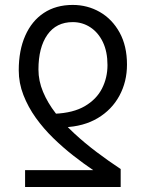

<svg xmlns="http://www.w3.org/2000/svg" viewBox="-20 -744 573 764"><path d="M269.4 -724.4Q328.1 -724.4 377.3 -696.2Q426.4 -668 455.9 -614.6Q485.3 -561.2 485.3 -487Q485.3 -419 455.3 -363.4Q425.3 -307.7 369.3 -274.2Q313.3 -240.6 235 -237.5L198.2 -291.4Q271.7 -294.6 317.9 -321.8Q364.1 -349 385.9 -391.8Q407.7 -434.7 407.7 -485Q407.7 -538.3 389.4 -576.5Q371.1 -614.6 339.6 -635.3Q308.1 -656 269.4 -656Q204 -656 168.5 -605.6Q133 -555.2 133 -467.2Q133 -422.3 151.3 -378.5Q169.5 -334.8 201.5 -293.5Q233.5 -252.2 275.4 -213.3Q317.3 -174.5 364.6 -138.9Q411.9 -103.3 460.2 -71.4V0H79.8V-67H350.9Q313 -92.6 271.9 -124.7Q230.8 -156.8 192.1 -194.4Q153.4 -232.1 122.5 -275.1Q91.7 -318.2 73.2 -365.8Q54.6 -413.3 54.6 -464.4Q54.6 -543.6 80.5 -602.1Q106.3 -660.6 154.4 -692.5Q202.6 -724.4 269.4 -724.4Z"/></svg>

Font: Source Sans 3
Style: Regular
Weight: 200
Designer: Paul D. Hunt
Foundry: Adobe
Version: Version 3.046;hotconv 1.0.118;makeotfexe 2.5.65603